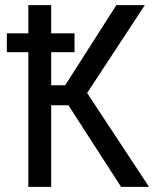

<svg xmlns="http://www.w3.org/2000/svg" viewBox="-20 -731 610 751"><path d="M247.6 -319.3H180.2V0H90.8V-526.9H6.8V-600.6H90.8V-710.9H180.2V-600.6H271.5V-526.9H180.2V-397.5H234.9L435.1 -710.9H546.4L320.8 -367.2L563 0H453.6Z"/></svg>

Font: MAUL Condensed
Style: Condensed Regular
Weight: 400
Designer: MAUL
Version: Version 1.0; 2020; ttfautohint (v1.8.3)